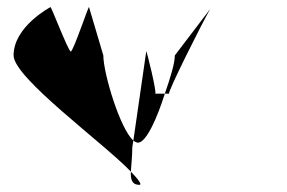

<svg xmlns="http://www.w3.org/2000/svg" viewBox="-20 -558 802 537"><path d="M18 -403C18 -340 271 -157 346 -78C347 -97 350 -120 350 -146L353 -165C316 -197 269 -353 269 -403L229 -538C229 -546 185 -414 178 -414C171 -414 121 -546 121 -538C121 -538 18 -484 18 -403ZM346 -78C345 -56 349 -41 370 -41C378 -41 368 -55 346 -78ZM353 -165C358 -161 362 -159 366 -159C389 -159 420 -229 441 -296H414C420 -296 389 -422 389 -414ZM441 -296H453C446 -296 548 -499 568 -533L469 -403C469 -381 456 -339 441 -296ZM568 -533 571 -538C571 -538 570 -537 568 -533Z"/></svg>

Font: Ampere
Style: SCSuCnd
Weight: 400
Version: Version 1